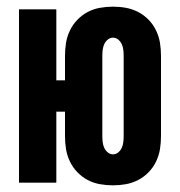

<svg xmlns="http://www.w3.org/2000/svg" viewBox="-20 -548 540 576"><path d="M319 8Q299 8 279.5 4.5Q260 1 243 -8Q226 -17 212 -31.5Q198 -46 189.5 -64Q181 -82 178 -101Q175 -120 175 -140V-213H149V0H37V-520H149V-307H175V-380Q175 -400 178 -419Q181 -438 189.5 -456Q198 -474 212 -488.5Q226 -503 243 -512Q260 -521 279.5 -524.5Q299 -528 319 -528Q339 -528 358 -524.5Q377 -521 394.5 -512Q412 -503 426 -488.5Q440 -474 448.5 -456Q457 -438 460 -419Q463 -400 463 -380V-140Q463 -120 460 -101Q457 -82 448.5 -64Q440 -46 426 -31.5Q412 -17 394.5 -8Q377 1 358 4.5Q339 8 319 8ZM319 -85Q328 -85 335 -91Q342 -97 345.5 -105Q349 -113 350 -122Q351 -131 351 -140V-380Q351 -389 350 -398Q349 -407 345.5 -415Q342 -423 335 -429Q328 -435 319 -435Q310 -435 303 -429Q296 -423 292.5 -415Q289 -407 288 -398Q287 -389 287 -380V-140Q287 -131 288 -122Q289 -113 292.5 -105Q296 -97 303 -91Q310 -85 319 -85Z"/></svg>

Font: Iosevka Term Curly Heavy
Style: Regular
Weight: 900
Designer: Belleve Invis
Foundry: Belleve Invis
Version: Version 32.3.0